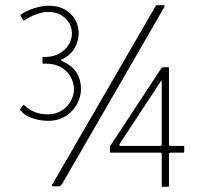

<svg xmlns="http://www.w3.org/2000/svg" viewBox="-20 -720 819 742"><path d="M609 2Q605 2 605 -2V-123Q605 -130 598 -130H408Q405 -130 405 -134V-150Q405 -154 406 -156Q407 -158 408 -159L602 -454Q604 -457 606 -458.5Q608 -460 609 -460H631Q633 -460 633 -456V-163Q633 -156 640 -156H689Q692 -156 692 -154V-134Q692 -130 689 -130H640Q633 -130 633 -123V-2Q633 2 631 2ZM447 -156H598Q605 -156 605 -163V-404Q605 -407 603.5 -407.5Q602 -408 601 -405L443 -165Q441 -161 441.5 -158.5Q442 -156 447 -156ZM165 -253Q146 -253 125.5 -257.5Q105 -262 87.5 -271Q70 -280 59 -293Q58 -294 57.5 -295.5Q57 -297 59 -299L69 -313Q72 -317 74 -313Q93 -295 116 -286.5Q139 -278 163 -278Q196 -278 219 -293Q242 -308 254 -330.5Q266 -353 266 -375Q266 -399 253.5 -422Q241 -445 217 -459.5Q193 -474 157 -474Q155 -474 152 -474Q149 -474 148 -474Q146 -474 145 -475Q144 -476 144 -478V-496Q144 -500 148 -500Q150 -500 153 -500Q156 -500 161 -500Q192 -502 213.5 -515.5Q235 -529 246.5 -549Q258 -569 258 -591Q258 -612 247.5 -630.5Q237 -649 216.5 -661.5Q196 -674 166 -674Q145 -674 119.5 -664.5Q94 -655 77 -643Q72 -638 69 -644L60 -658Q59 -660 59.5 -661.5Q60 -663 61 -664Q75 -674 93.5 -681.5Q112 -689 131.5 -693.5Q151 -698 167 -698Q205 -698 231 -683Q257 -668 270.5 -644Q284 -620 284 -592Q284 -563 269.5 -536Q255 -509 223 -492Q215 -489 215 -488Q215 -487 224 -482Q259 -466 276 -439Q293 -412 293 -376Q293 -346 277.5 -317.5Q262 -289 233.5 -271Q205 -253 165 -253ZM186 0Q180 0 180.5 -2.5Q181 -5 182 -7L580 -694Q583 -699 584.5 -699.5Q586 -700 589 -700H611Q616 -700 616.5 -698Q617 -696 614 -691L220 -9Q217 -5 214 -2.5Q211 0 208 0Z"/></svg>

Font: Glory Thin ExtraLight
Style: Regular
Weight: 250
Version: Version 1.011